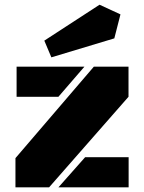

<svg xmlns="http://www.w3.org/2000/svg" viewBox="-20 -805 617 825"><path d="M532.7 0H231L345.7 -129.4H532.7ZM51.3 -518.6H342.8L231 -389.2H51.3ZM46.4 -125.5 383.3 -518.6H532.2V-389.2L190.9 0H46.4ZM407.7 -784.7 497.6 -743.2 471.2 -640.1 200.7 -558.6 170.4 -630.4Z"/></svg>

Font: Black Ops One
Style: Regular
Weight: 400
Designer: James Grieshaber
Foundry: James Grieshaber
Version: Version 1.002